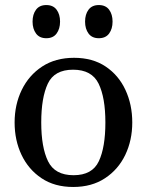

<svg xmlns="http://www.w3.org/2000/svg" viewBox="-20 -723 579 757"><path d="M37.6 -240.2Q37.6 -310.5 65.7 -368.4Q93.8 -426.3 146.2 -460.7Q198.7 -495.1 272 -495.1Q345.2 -495.1 396.5 -460.7Q447.8 -426.3 474.6 -368.4Q501.5 -310.5 501.5 -240.2Q501.5 -169.9 473.9 -112.3Q446.3 -54.7 394 -20.3Q341.8 14.2 268.6 14.2Q195.3 14.2 143.8 -20.3Q92.3 -54.7 64.9 -112.3Q37.6 -169.9 37.6 -240.2ZM142.6 -240.2Q142.6 -142.1 169.4 -87.2Q196.3 -32.2 270 -32.2Q343.8 -32.2 369.6 -87.2Q395.5 -142.1 395.5 -240.2Q395.5 -338.4 368.7 -393.3Q341.8 -448.2 268.1 -448.2Q194.3 -448.2 168.5 -393.1Q142.6 -337.9 142.6 -240.2ZM369.6 -572.3Q342.8 -572.3 329.1 -590.8Q315.4 -609.4 315.4 -637.7Q315.4 -666.5 329.1 -684.8Q342.8 -703.1 369.6 -703.1Q396.5 -703.1 410.2 -684.8Q423.8 -666.5 423.8 -637.7Q423.8 -609.4 410.2 -590.8Q396.5 -572.3 369.6 -572.3ZM162.6 -572.3Q135.7 -572.3 122.1 -590.8Q108.4 -609.4 108.4 -637.7Q108.4 -666.5 122.1 -684.8Q135.7 -703.1 162.6 -703.1Q189.5 -703.1 203.1 -684.8Q216.8 -666.5 216.8 -637.7Q216.8 -609.4 203.1 -590.8Q189.5 -572.3 162.6 -572.3Z"/></svg>

Font: Gelasio
Style: Regular
Weight: 400
Designer: Eben Sorkin
Foundry: Eben Sorkin
Version: Version 1.008